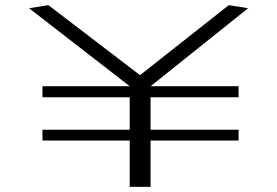

<svg xmlns="http://www.w3.org/2000/svg" viewBox="-20 -726 1077 746"><path d="M145 -348V-391H484L93 -694L168 -706L524 -434L869 -706L944 -694L565 -391H907V-348H565V-222H907V-180H565V0H484V-180H145V-222H484V-348Z"/></svg>

Font: Georama ExtraExtended Light
Style: Regular
Weight: 300
Width: 8
Designer: Jean-Baptiste Levee
Foundry: Production Type
Version: Version 1.000